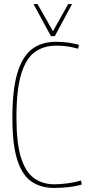

<svg xmlns="http://www.w3.org/2000/svg" viewBox="-20 -916 445 946"><path d="M41 -336Q41 -474 65.5 -556Q90 -638 137.5 -674Q185 -710 255 -710Q286 -710 313 -706.5Q340 -703 369 -695L365 -676Q337 -684 311.5 -687.5Q286 -691 256 -691Q195 -691 151.5 -659.5Q108 -628 84.5 -551Q61 -474 61 -336Q61 -211 83.5 -139.5Q106 -68 148 -38Q190 -8 248 -8Q278 -8 315 -13Q352 -18 379 -27L383 -7Q354 2 317 6Q280 10 247 10Q183 10 137 -20Q91 -50 66 -125.5Q41 -201 41 -336ZM335 -896 250 -738H231L145 -896H165L241 -762L316 -896Z"/></svg>

Font: Georama SemiCondensed Thin
Style: Regular
Weight: 100
Width: 4
Designer: Jean-Baptiste Levee
Foundry: Production Type
Version: Version 1.000